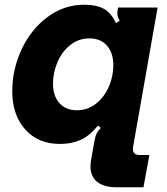

<svg xmlns="http://www.w3.org/2000/svg" viewBox="-20 -599 709 815"><path d="M476 196Q421 196 392.5 173Q364 150 364 107Q364 101 366 83L382 -6Q385 -22 390.5 -33Q396 -44 408 -56L396 -66Q360 -22 322 -5Q284 12 234 12Q142 12 87 -49.5Q32 -111 32 -212Q32 -305 72 -390Q112 -475 182 -527Q252 -579 338 -579Q388 -579 420 -562Q452 -545 472 -501L488 -511Q478 -527 478 -543Q478 -547 480 -561L481 -567H649L545 24Q544 28 544 34Q544 59 573 59H614L589 196ZM461 -322Q461 -375 434 -405.5Q407 -436 360 -436Q314 -436 279 -408.5Q244 -381 224.5 -336.5Q205 -292 205 -244Q205 -192 232 -161.5Q259 -131 306 -131Q352 -131 387 -158.5Q422 -186 441.5 -230Q461 -274 461 -322Z"/></svg>

Font: Open Sauce Sans Black Italic
Style: Regular
Weight: 900
Italic angle: -10°
Designer: Alfredo Marco Pradil
Foundry: Creative Sauce Fz LLC
Version: Version 1.477